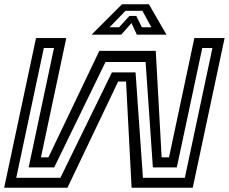

<svg xmlns="http://www.w3.org/2000/svg" viewBox="-24 -878 1071 898"><path d="M144.5 -700H286L167.5 -142H202.5L440.5 -640H704.5L732 -142H766.5L885 -700H1026.5L877.5 0H591.5L565.5 -496.5H528.5L291.5 0H-4.5ZM181 -653.5 52 -46.5H258.5L499.5 -539.5H610L644.5 -46.5H840.5L969.5 -653.5H922L803 -95H691L657 -588H469.5L229.5 -95H110L228.5 -653.5ZM546.5 -858H672.5L754.5 -716H616L591 -770L543 -716H404.5ZM563 -827.5 488.5 -750.5H533L581.5 -803.5H613.5L639.5 -750.5H684L642 -827.5Z"/></svg>

Font: Tourney Expanded Medium
Style: Italic
Weight: 500
Width: 7
Italic angle: -12°
Designer: Tyler Finck
Foundry: Etcetera Type Co
Version: Version 1.010; ttfautohint (v1.8.3)